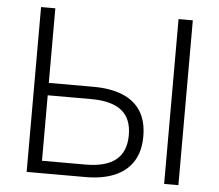

<svg xmlns="http://www.w3.org/2000/svg" viewBox="-51 -762 935 818"><g transform="rotate(5 416.5 -352.5)"><path d="M92 0V-705H153V-386H344Q417 -386 468.5 -365Q520 -344 547 -301.5Q574 -259 574 -194Q574 -130 547 -87Q520 -44 468.5 -22Q417 0 344 0ZM153 -53H339Q426 -53 469 -88Q512 -123 512 -194Q512 -265 469 -299Q426 -333 339 -333H153ZM680 0V-705H741V0Z"/></g></svg>

Font: Nunito Sans 12pt Light
Style: Regular
Weight: 300
Designer: Vernon Adams
Foundry: Vernon Adams
Version: Version 3.101;gftools[0.9.27]